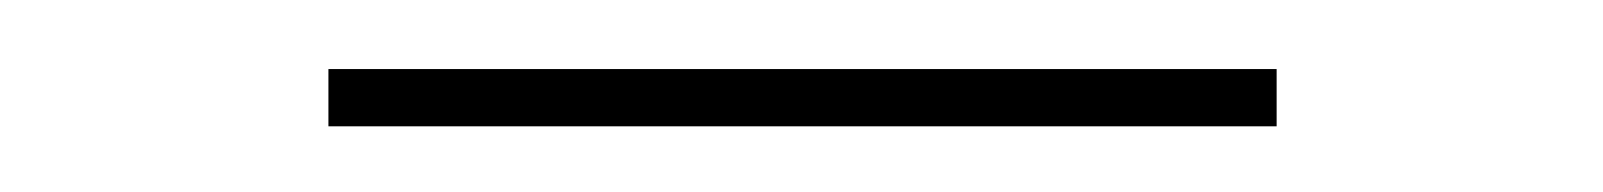

<svg xmlns="http://www.w3.org/2000/svg" viewBox="-20 -296 476 57"><path d="M77.5 -258.5V-275.5H359V-258.5Z"/></svg>

Font: Anek Bangla Medium Thin
Style: Regular
Weight: 250
Version: Version 1.003